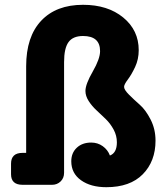

<svg xmlns="http://www.w3.org/2000/svg" viewBox="-20 -770 699 800"><path d="M497 -408Q497 -396 517.5 -375.5Q538 -355 562.5 -333.5Q587 -312 607.5 -272Q628 -232 628 -184Q628 -98 575 -44Q522 10 423 10Q358 10 317.5 -19Q277 -48 277 -98Q277 -133 300 -154.5Q323 -176 360 -176Q387 -176 408 -161Q429 -146 438 -122Q467 -133 467 -177Q467 -205 453.5 -230Q440 -255 421 -273.5Q402 -292 382.5 -310Q363 -328 349.5 -349Q336 -370 336 -391Q336 -419 366.5 -472Q397 -525 397 -557Q397 -620 326 -620Q284 -620 265.5 -594.5Q247 -569 247 -511V-50Q247 -28 232.5 -14Q218 0 197 0H74Q26 0 26 -44V-88Q26 -133 74 -133H89V-494Q89 -617 151.5 -683.5Q214 -750 326 -750Q429 -750 493.5 -697Q558 -644 558 -561Q558 -523 543 -491Q528 -459 512.5 -438.5Q497 -418 497 -408Z"/></svg>

Font: Solway ExtraBold
Style: Regular
Weight: 800
Designer: Mariya V. Pigoulevskaya
Foundry: The Northern Block Ltd.
Version: Version 1.000;hotconv 1.0.109;makeotfexe 2.5.65596